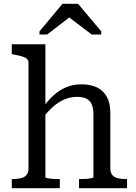

<svg xmlns="http://www.w3.org/2000/svg" viewBox="-20 -991 715 1011"><path d="M219 -758V-58Q219 -55 231 -52.5Q243 -50 260 -49Q277 -48 291 -48H295V0H42V-48H45Q71 -48 90 -52.5Q109 -57 119.5 -69.5Q130 -82 130 -104V-659Q130 -674 121.5 -681.5Q113 -689 96 -694Q79 -699 52 -704L42 -706V-758ZM649 0H396V-48H400Q414 -48 431 -49Q448 -50 460 -52.5Q472 -55 472 -58V-385Q472 -418 464 -439Q456 -460 437 -470.5Q418 -481 385 -481Q352 -481 320.5 -468Q289 -455 259.5 -429Q230 -403 200 -363V-416Q229 -459 261 -488Q293 -517 329.5 -532Q366 -547 408 -547Q457 -547 491 -530.5Q525 -514 543 -480.5Q561 -447 561 -396V-104Q561 -82 571.5 -69.5Q582 -57 601 -52.5Q620 -48 646 -48H649ZM391 -971H309L188 -826V-809H228L377 -924L316 -921L463 -809H513V-826Z"/></svg>

Font: Roboto Serif
Style: Regular
Weight: 400
Designer: Greg Gazdowicz
Foundry: Commercial Type
Version: Version 1.008